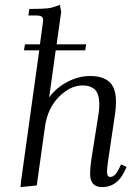

<svg xmlns="http://www.w3.org/2000/svg" viewBox="-20 -766 562 793"><path d="M64.9 6.8 66.9 -17.1 142.1 -558.1H79.1L83 -583H145L155.8 -662.1Q158.2 -681.6 158.2 -683.1Q158.2 -693.4 151.4 -697.8Q144.5 -702.1 127 -702.1H97.2L101.1 -729Q154.8 -729 177.2 -731.7Q199.7 -734.4 227.1 -746.1L232.9 -717.8L213.9 -583H335.9L332 -558.1H210L183.1 -363.8Q213.4 -404.8 259.5 -428.5Q305.7 -452.1 352.1 -452.1Q404.8 -452.1 431.9 -427.5Q459 -402.8 459 -345.2Q459 -320.3 455.1 -294.9L426.8 -104Q421.9 -68.8 421.9 -58.1Q421.9 -35.2 435.1 -35.2Q454.1 -35.2 469.2 -64.9L480 -86.9L502.9 -76.2L492.2 -54.2Q460.9 6.8 401.9 6.8Q352.1 6.8 352.1 -47.9Q352.1 -71.8 356.9 -105L386.2 -290Q390.1 -313 390.1 -334Q390.1 -358.9 384.3 -375.5Q378.4 -392.1 367.4 -399.9Q356.4 -407.7 345.7 -410.4Q335 -413.1 320.8 -413.1Q270 -413.1 223.4 -366Q176.8 -318.8 166 -244.1L131.8 0Z"/></svg>

Font: Dihjauti S
Style: Italic
Weight: 400
Italic angle: -9°
Designer: T. Christopher White
Version: Version 3.0.0